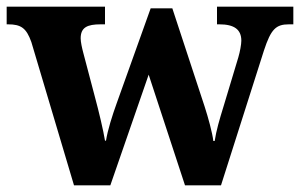

<svg xmlns="http://www.w3.org/2000/svg" viewBox="-23 -556 900 576"><path d="M71 -430 199 0H308L423 -332L532 0H640L769 -405C790 -469 805 -483 844 -483H857V-536H628V-483H635C679 -483 701 -468 701 -434C701 -423 697 -401 692 -384L648 -238C635 -196 626 -165 621 -133H617C614 -158 602 -202 591 -236L494 -531H429L327 -246C314 -210 300 -166 295 -134H292C287 -165 274 -220 261 -268L227 -397C223 -412 219 -430 219 -441C219 -474 239 -483 279 -483H292V-536H-3V-483H1C40 -483 56 -472 71 -430Z"/></svg>

Font: Noto Serif Lao
Style: Bold
Weight: 700
Designer: Monotype Design Team
Foundry: Monotype Imaging Inc.
Version: Version 2.003